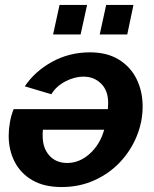

<svg xmlns="http://www.w3.org/2000/svg" viewBox="-20 -744 619 774"><path d="M228 10Q158 10 110.5 -17.5Q63 -45 39 -92Q15 -139 15 -197Q15 -222 20 -251Q25 -280 35 -304H415Q416 -317 416 -329Q416 -379 387.5 -407Q359 -435 317 -435Q280 -435 243 -415.5Q206 -396 187 -364L80 -396Q120 -456 189.5 -494.5Q259 -533 343 -533Q412 -533 459.5 -503.5Q507 -474 531 -424.5Q555 -375 555 -315Q555 -253 531 -194.5Q507 -136 463.5 -90Q420 -44 360 -17Q300 10 228 10ZM251 -87Q300 -87 341.5 -124Q383 -161 400 -221H153Q152 -215 152 -209Q152 -203 152 -196Q152 -147 179 -117Q206 -87 251 -87ZM194 -605 220 -724H331L305 -605ZM382 -605 408 -724H518L493 -605Z"/></svg>

Font: Raleway
Style: Bold Italic
Weight: 700
Italic angle: -12°
Designer: Matt McInerney, Pablo Impallari, Rodrigo Fuenzalida
Foundry: Matt McInerney, Pablo Impallari, Rodrigo Fuenzalida
Version: Version 4.101;RELEASE